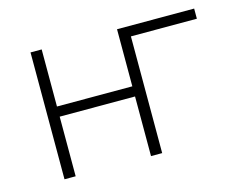

<svg xmlns="http://www.w3.org/2000/svg" viewBox="-76 -616 922 731"><g transform="rotate(-15 385.0 -250.0)"><path d="M436 -235H139V0H95V-500H139V-275H436V-500H740V-460H480V0H436Z"/></g></svg>

Font: Retni Sans Light
Style: Regular
Weight: 300
Designer: Vitaly Kuzmin
Foundry: ParaType Ltd.
Version: Version 1.00;March 2, 2019;FontCreator 11.5.0.2425 64-bit; t